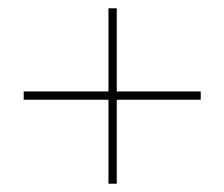

<svg xmlns="http://www.w3.org/2000/svg" viewBox="-20 -552 540 462"><path d="M463 -332V-312H261V-110H241V-312H37V-332H241V-532H261V-332Z"/></svg>

Font: Blinker Thin
Style: Regular
Weight: 100
Designer: Juergen Huber
Foundry: supertype
Version: Version 1.017;hotconv 1.0.117;makeotfexe 2.5.65602